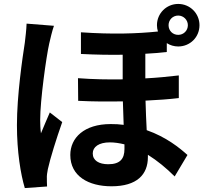

<svg xmlns="http://www.w3.org/2000/svg" viewBox="-20 -890 1040 975"><path d="M254 -759 115 -770C114 -738 109 -699 106 -673C94 -596 66 -406 66 -255C66 -119 85 -5 106 65L219 57C218 42 218 26 218 15C217 4 220 -17 223 -31C235 -86 267 -188 296 -270L233 -319C219 -286 202 -248 188 -213C185 -234 184 -262 184 -281C184 -381 215 -603 230 -669C234 -687 246 -738 254 -759ZM836 -762C836 -789 857 -811 885 -811C912 -811 934 -789 934 -762C934 -734 912 -713 885 -713C857 -713 836 -734 836 -762ZM612 -157V-133C612 -85 591 -56 530 -56C482 -56 451 -75 451 -111C451 -144 482 -167 538 -167C562 -167 587 -163 612 -157ZM777 -762C777 -751 779 -740 782 -730C675 -719 551 -715 391 -726V-616C469 -612 540 -611 603 -612V-487C530 -486 454 -487 376 -493L377 -378C454 -374 531 -374 604 -375L608 -256C587 -259 565 -260 542 -260C407 -260 337 -190 337 -103C337 5 430 56 546 56C676 56 731 -4 731 -92V-104C779 -74 825 -36 867 6L932 -103C893 -138 825 -194 725 -229C723 -275 720 -325 719 -379C781 -382 839 -386 888 -392V-507C836 -501 779 -495 718 -492V-617C757 -619 793 -622 827 -626V-671C844 -660 864 -654 885 -654C945 -654 993 -701 993 -762C993 -822 945 -870 885 -870C825 -870 777 -822 777 -762Z"/></svg>

Font: Source Han Sans KR
Style: Bold
Weight: 700
Designer: Ryoko NISHIZUKA 西塚涼子 (kana, bopomofo & ideographs); Paul D. Hunt (Latin, Greek & Cyrillic); Sandoll Communications 산돌커뮤니
Foundry: Adobe
Version: Version 2.004;hotconv 1.0.118;makeotfexe 2.5.65603